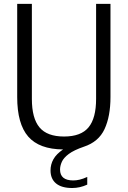

<svg xmlns="http://www.w3.org/2000/svg" viewBox="-20 -760 657 988"><path d="M351.5 207.5Q297 207.5 268.5 184Q240 160.5 240 117Q240 86 255 59.2Q270 32.5 304.5 9Q182 8 125.2 -57.2Q68.5 -122.5 68.5 -260.5V-740H144V-251Q144 -151.5 183.2 -104.5Q222.5 -57.5 309.5 -57.5Q396.5 -57.5 435.5 -104.5Q474.5 -151.5 474.5 -251V-740H548.5V-260.5Q548.5 -161.5 518 -95.8Q487.5 -30 411.5 -5Q360.5 12.5 334 32.2Q307.5 52 298.2 72.8Q289 93.5 289 112.5Q289 168.5 357 168.5Q372.5 168.5 389.8 164.5Q407 160.5 429 150.5V190Q391 207.5 351.5 207.5Z"/></svg>

Font: Encode Sans Condensed Condensed
Style: Regular
Weight: 400
Width: 3
Designer: Multiple Designers
Foundry: Impallari Type
Version: Version 3.000; ttfautohint (v1.8.3) -l 8 -r 50 -G 200 -x 14 